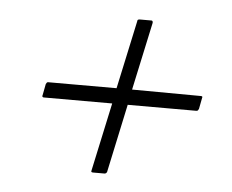

<svg xmlns="http://www.w3.org/2000/svg" viewBox="-37 -523 537 444"><g transform="rotate(5 232.0 -301.0)"><path d="M194 -120Q191 -120 190 -121Q189 -122 190 -125L224 -283H65Q63 -283 62 -284.5Q61 -286 62 -288L67 -314Q68 -316 69 -317.5Q70 -319 72 -319H231L265 -477Q265 -480 266.5 -481Q268 -482 271 -482H298Q299 -482 300 -481Q301 -480 301 -477L267 -319L427 -318Q429 -318 430 -317Q431 -316 430 -314L425 -288Q424 -286 423 -284.5Q422 -283 419 -283H260L226 -124Q225 -122 223.5 -121Q222 -120 220 -120Z"/></g></svg>

Font: Glory Thin ExtraLight
Style: Italic
Weight: 250
Italic angle: -12°
Version: Version 1.011